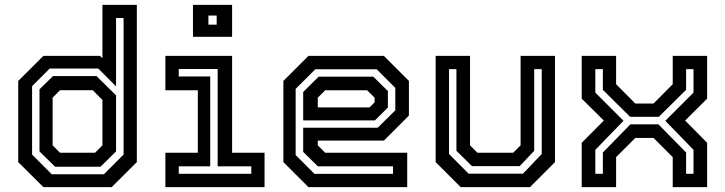

<svg xmlns="http://www.w3.org/2000/svg" viewBox="-20 -770 2984 790"><path d="M439.5 0H158.5L55 -103V-437L158.5 -540H391.5L401.5 -530.5V-750H543V-103ZM393.5 -84H206.5L142.5 -147V-402.5L198 -457H377L457.5 -377.5V-147ZM371 -141.5 401.5 -172V-358.5L361.5 -399H227L196.5 -368V-172L227 -141.5ZM407.5 -53 488.5 -134V-696H457.5V-414.5L384.5 -488H184.5L112 -415.5V-134L193 -53Z M774 -618.5V-750H935V-618.5ZM837.5 -668.5H871.5V-706H837.5ZM660.5 0V-141.5H794V-398.5H660.5V-540H935V-141.5H1068.5V0ZM715.5 -55H1014V-85.5H875.5V-486H715.5V-455.5H845V-85.5H715.5Z M1559.5 -540 1662.5 -437V-294.5L1559.5 -191.5H1287.5V-172L1318 -141.5H1655.5V0H1249L1146 -103V-437L1249 -540ZM1516 -454.5 1576 -395.5V-327.5L1522.5 -274.5H1227.5V-391.5L1291 -454.5ZM1530 -485H1277.5L1196.5 -404.5V-132L1274 -54.5H1597V-85.5H1288L1227.5 -145V-244.5H1534L1606.5 -316V-408.5ZM1490.5 -398.5H1318L1287.5 -368V-328H1500.5L1521.5 -349V-368Z M1875.5 0 1772.5 -103V-540H1914V-172L1944.5 -141.5H2091.5L2122 -172V-540H2263.5V-103L2160.5 0ZM1908 -55.5H2132L2209 -136.5V-485.5H2178V-149.5L2118.5 -86.5H1922L1858 -149.5V-485.5H1827.5V-136.5Z M2373.5 0V-182.5L2464.5 -274L2373.5 -364V-540H2515V-423.5L2594 -344H2669L2748 -423.5V-540H2889.5V-364L2799 -274L2889.5 -182.5V0H2748V-123.5L2669 -202.5H2594L2515 -123.5V0ZM2429.5 -55H2460.5V-142.5L2574 -258.5H2689L2803 -142.5V-55H2833.5V-153.5L2717.5 -273L2833.5 -389V-485.5H2803V-400.5L2691 -289.5H2572.5L2460.5 -400.5V-485.5H2429.5V-389L2545.5 -273L2429.5 -153.5Z"/></svg>

Font: Tourney Thin SemiBold
Style: Regular
Weight: 600
Version: Version 1.015